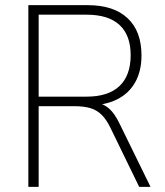

<svg xmlns="http://www.w3.org/2000/svg" viewBox="-20 -725 639 745"><path d="M90 0V-705H320Q421 -705 475 -654.5Q529 -604 529 -510Q529 -449 504.5 -405.5Q480 -362 433.5 -339Q387 -316 322 -316L330 -328H337Q372 -328 398 -308Q424 -288 445 -243L564 0H520L410 -226Q394 -260 375 -279Q356 -298 330.5 -305.5Q305 -313 268 -313H130V0ZM130 -350H316Q400 -350 443.5 -391Q487 -432 487 -511Q487 -588 444 -628Q401 -668 316 -668H130Z"/></svg>

Font: Nunito Sans 12pt ExtraLight SemiCondensed
Style: Regular
Weight: 200
Width: 4
Version: Version 3.101;gftools[0.9.27]